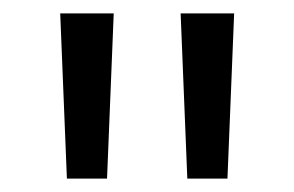

<svg xmlns="http://www.w3.org/2000/svg" viewBox="-20 -790 440 287"><path d="M70 -770H150L140 -523H80ZM250 -770H330L320 -523H260Z"/></svg>

Font: Mplus 1p
Style: Regular
Weight: 400
Version: Version 1.061